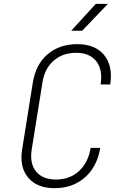

<svg xmlns="http://www.w3.org/2000/svg" viewBox="-20 -970 640 1000"><path d="M264 10Q173 10 127 -44.5Q81 -99 95 -190L151 -540Q166 -634 227.5 -687Q289 -740 383 -740Q476 -740 522.5 -683Q569 -626 554 -530H504Q516 -607 481.5 -651Q447 -695 376 -695Q306 -695 259 -653.5Q212 -612 201 -540L145 -190Q134 -118 168 -76.5Q202 -35 272 -35Q344 -35 392 -79.5Q440 -124 452 -200H502Q486 -102 422.5 -46Q359 10 264 10ZM351 -810 479 -950H542L408 -810Z"/></svg>

Font: JetBrains Mono NL Thin
Style: Italic
Weight: 100
Italic angle: -9°
Monospace: yes
Designer: Philipp Nurullin, Konstantin Bulenkov
Foundry: JetBrains
Version: Version 2.305; ttfautohint (v1.8.4.7-5d5b)